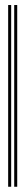

<svg xmlns="http://www.w3.org/2000/svg" viewBox="-20 -667 99 746"><path d="M11.7 58.6V-647.5H23.4V58.6ZM35.2 58.6V-647.5H46.9V58.6Z"/></svg>

Font: Libre Barcode EAN13 Text
Style: Regular
Weight: 400
Version: Version 1.008; ttfautohint (v1.8.3)